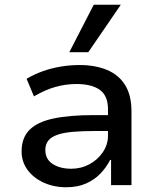

<svg xmlns="http://www.w3.org/2000/svg" viewBox="-20 -780 662 809"><path d="M259 9Q206 9 163 -11Q120 -31 95.5 -65Q71 -99 71 -142Q71 -199 104 -232.5Q137 -266 204.5 -280.5Q272 -295 375 -295H451V-228H380Q326 -228 286.5 -224.5Q247 -221 221.5 -212Q196 -203 183.5 -187.5Q171 -172 171 -148Q171 -109 202 -89Q233 -69 280 -69Q322 -69 357 -88Q392 -107 413.5 -139Q435 -171 435 -208V-320Q435 -376 401 -401Q367 -426 302 -426Q258 -426 214.5 -414Q171 -402 123 -374L92 -448Q124 -467 160.5 -480Q197 -493 236.5 -499.5Q276 -506 315 -506Q381 -506 430.5 -485.5Q480 -465 507 -422Q534 -379 534 -310V0H448V-106H444Q429 -76 404 -49.5Q379 -23 343 -7Q307 9 259 9ZM272 -560 375 -760H489L352 -560Z"/></svg>

Font: Nunito Sans 7pt Medium
Style: Regular
Weight: 500
Designer: Vernon Adams
Foundry: Vernon Adams
Version: Version 3.101;gftools[0.9.27]